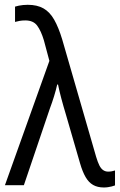

<svg xmlns="http://www.w3.org/2000/svg" viewBox="-20 -787 509 816"><path d="M1 0 189.9 -528.3 166.5 -615.7Q154.3 -656.2 137.9 -678.2Q121.6 -700.2 87.4 -700.2Q73.7 -700.2 63 -698.2Q52.2 -696.3 43.9 -693.8V-758.8Q51.3 -761.2 59.8 -762.9Q68.4 -764.6 77.9 -765.6Q87.4 -766.6 97.7 -766.6Q138.2 -766.6 165 -751.2Q191.9 -735.8 210.4 -703.1Q229 -670.4 244.6 -618.7L388.7 -120.1Q395.5 -97.7 402.3 -84Q409.2 -70.3 418.5 -64Q427.7 -57.6 439.9 -57.6Q447.8 -57.6 455.6 -59.1Q463.4 -60.5 468.8 -62.5V1Q462.4 3.4 454.8 5.4Q447.3 7.3 439 8.5Q430.7 9.8 421.4 9.8Q394.5 9.8 375.7 -1Q356.9 -11.7 343.8 -34.4Q330.6 -57.1 320.3 -92.8L259.8 -301.3Q254.9 -317.4 250 -334.5Q245.1 -351.6 240.7 -368.2Q236.3 -384.8 232.7 -399.9Q229 -415 226.6 -427.7H223.1Q217.8 -403.8 209.7 -377.7Q201.7 -351.6 191.9 -325.7L81.5 0Z"/></svg>

Font: Open Sans SemiCondensed
Style: Regular
Weight: 400
Width: 4
Designer: Monotype Design Team
Foundry: Monotype Imaging Inc.
Version: Version 3.000